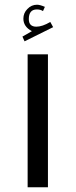

<svg xmlns="http://www.w3.org/2000/svg" viewBox="-20 -793 321 813"><path d="M205 -678 84 -618 75 -638 115 -661Q79 -680 79 -714Q79 -738 96 -755Q113 -773 137 -773Q149 -773 170 -764L162 -746Q152 -753 136 -753Q102 -753 102 -712Q102 -680 134 -680Q159 -680 193 -700ZM183 -563V0H97V-563Z"/></svg>

Font: Yekan
Style: Regular
Weight: 400
Designer: ParsMizban Co
Foundry: ParsMizban Co
Version: Version 2.000